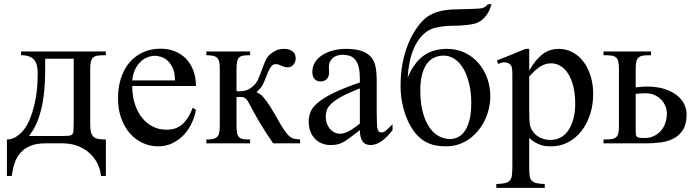

<svg xmlns="http://www.w3.org/2000/svg" viewBox="-20 -698 3394 935"><path d="M338.9 -412.1H200.2Q200.2 -371.6 199.7 -335.9Q199.2 -300.3 196.5 -267.1Q193.8 -233.9 188.5 -202.4Q183.1 -170.9 173.3 -138.7Q166 -113.8 153.8 -88.1Q141.6 -62.5 121.1 -35.6H276.4Q299.8 -35.6 312.5 -36.6Q325.2 -37.6 331.1 -43.5Q336.9 -49.3 337.9 -62Q338.9 -74.7 338.9 -98.1ZM471.7 158.7Q469.2 130.4 456.3 102.1Q443.4 73.7 419.7 51Q396 28.3 361.8 14.2Q327.6 0 282.7 0H201.2Q157.2 0 127.7 12.5Q98.1 24.9 79.3 46.4Q60.5 67.9 51 96.7Q41.5 125.5 37.6 158.7H13.7V-18.6Q48.8 -18.6 82 -50.5Q115.2 -82.5 135.7 -146Q144 -172.4 149.4 -197Q154.8 -221.7 158 -245.6Q161.1 -269.5 162.4 -293.2Q163.6 -316.9 163.6 -341.8Q163.6 -363.3 159.4 -379.6Q155.3 -396 145.8 -407Q136.2 -418 120.8 -423.6Q105.5 -429.2 82.5 -429.2V-447.3H495.6V-429.2Q472.7 -429.2 458 -427.5Q443.4 -425.8 434.8 -418.9Q426.3 -412.1 422.9 -398.7Q419.4 -385.3 419.4 -361.8V-92.8Q419.4 -70.3 422.6 -55.9Q425.8 -41.5 434.1 -33.2Q442.4 -24.9 457.3 -21.7Q472.2 -18.6 495.6 -18.6V158.7Z M832 -306.6Q832 -343.8 821.3 -366.9Q810.5 -390.1 795.4 -403.3Q780.3 -416.5 763.7 -421.4Q747.1 -426.3 734.9 -426.3Q715.3 -426.3 696.5 -418.5Q677.7 -410.6 662.6 -395.5Q647.5 -380.4 637.2 -357.9Q627 -335.4 624 -306.6ZM934.1 -163.6Q928.7 -130.9 913.8 -98.9Q898.9 -66.9 875.5 -41.7Q852.1 -16.6 820.3 -1Q788.6 14.6 750 14.6Q710.4 14.6 674.8 -1.7Q639.2 -18.1 612.5 -48.6Q585.9 -79.1 570.3 -122.1Q554.7 -165 554.7 -218.8Q554.7 -275.4 570.1 -320.3Q585.4 -365.2 613 -396.5Q640.6 -427.7 678.7 -444.3Q716.8 -460.9 762.2 -460.9Q799.3 -460.9 830.8 -448.5Q862.3 -436 885.3 -412.6Q908.2 -389.2 921.1 -355.5Q934.1 -321.8 934.1 -279.3H624Q624 -229.5 637.2 -189.9Q650.4 -150.4 672.9 -123Q695.3 -95.7 724.9 -81.3Q754.4 -66.9 787.1 -66.4Q809.1 -65.9 827.9 -71Q846.7 -76.2 862.8 -88.6Q878.9 -101.1 892.8 -121.8Q906.7 -142.6 918.5 -173.3Z M1310.1 0Q1275.9 -49.8 1253.9 -86.2Q1231.9 -122.6 1218.3 -147.7Q1204.6 -172.9 1196.5 -188.2Q1188.5 -203.6 1182.1 -211.9Q1175.8 -220.2 1168.7 -223.1Q1161.6 -226.1 1149.4 -226.1Q1147 -226.1 1143.8 -225.8Q1140.6 -225.6 1138.2 -225.6Q1135.3 -225.1 1131.8 -225.1V-84.5Q1131.8 -62 1134.8 -49.1Q1137.7 -36.1 1145 -29.3Q1152.3 -22.5 1165 -20.5Q1177.7 -18.6 1197.8 -18.6V0H984.9V-18.6Q1004.9 -18.6 1017.6 -21.5Q1030.3 -24.4 1037.6 -31.7Q1044.9 -39.1 1047.6 -51.8Q1050.3 -64.5 1050.3 -84.5V-362.8Q1050.3 -382.8 1047.6 -395.8Q1044.9 -408.7 1037.6 -416Q1030.3 -423.3 1017.6 -426.3Q1004.9 -429.2 984.9 -429.2V-447.3H1197.8V-429.2Q1177.7 -429.2 1165 -427.2Q1152.3 -425.3 1145 -418.5Q1137.7 -411.6 1134.8 -398.4Q1131.8 -385.3 1131.8 -362.8V-254.4Q1134.8 -253.9 1137.7 -253.9Q1140.1 -253.4 1142.6 -253.4H1147.5Q1166.5 -253.4 1182.6 -259.5Q1198.7 -265.6 1214.4 -280.3Q1229.5 -293.9 1238.5 -315.2Q1247.6 -336.4 1255.4 -358.6Q1263.2 -380.9 1272.2 -401.4Q1281.2 -421.9 1295.9 -434.1Q1310.5 -446.3 1326.4 -453.1Q1342.3 -460 1363.3 -460Q1388.7 -460 1404.3 -448Q1419.9 -436 1419.9 -414.1Q1419.9 -405.8 1417.2 -397.9Q1414.6 -390.1 1409.4 -383.8Q1404.3 -377.4 1397 -373.8Q1389.6 -370.1 1379.9 -370.1Q1370.6 -370.1 1363.8 -372.6Q1356.9 -375 1350.6 -377.9Q1344.2 -380.9 1337.4 -383.3Q1330.6 -385.7 1321.8 -385.7Q1309.6 -385.7 1301 -374.8Q1292.5 -363.8 1285.4 -347.4Q1278.3 -331.1 1271.5 -312.3Q1264.6 -293.5 1255.4 -278.3Q1253.4 -274.4 1249 -269.8Q1244.6 -265.1 1240.2 -260.3Q1234.9 -254.9 1228.5 -249Q1233.9 -247.1 1239.7 -243.7Q1245.1 -240.7 1251.2 -236.1Q1257.3 -231.4 1263.2 -224.1Q1278.8 -205.6 1292.5 -184.1Q1306.2 -162.6 1318.4 -141.6Q1330.6 -120.6 1341.3 -101.3Q1352.1 -82 1362.3 -67.4Q1374 -50.3 1382.3 -41.3Q1390.6 -32.2 1398.9 -27.6Q1407.2 -22.9 1417 -21.5Q1426.8 -20 1441.4 -18.6V0Z M1732.4 -267.6Q1675.8 -245.6 1642.8 -227.3Q1609.9 -209 1592.8 -192.4Q1575.7 -175.8 1571 -160.4Q1566.4 -145 1566.4 -128.9Q1566.4 -111.3 1571.8 -96.7Q1577.1 -82 1586.2 -71Q1595.2 -60.1 1607.7 -53.7Q1620.1 -47.4 1634.3 -46.9Q1653.3 -45.9 1677.5 -58.6Q1701.7 -71.3 1732.4 -96.2ZM1891.6 -64.5Q1836.4 8.3 1784.7 8.3Q1773.9 8.3 1764.4 4.9Q1754.9 1.5 1747.8 -6.8Q1740.7 -15.1 1736.6 -29.1Q1732.4 -43 1732.4 -64.5Q1703.1 -41.5 1683.8 -27.1Q1664.6 -12.7 1649.7 -4.9Q1634.8 2.9 1621.3 5.6Q1607.9 8.3 1590.3 8.3Q1566.4 8.3 1546.9 0.2Q1527.3 -7.8 1513.2 -22.7Q1499 -37.6 1491.2 -58.8Q1483.4 -80.1 1483.4 -106Q1483.4 -130.9 1492.4 -153.3Q1501.5 -175.8 1528.3 -198.5Q1555.2 -221.2 1604 -245.1Q1652.8 -269 1732.4 -296.4V-314.9Q1732.4 -347.2 1727.3 -369.1Q1722.2 -391.1 1711.9 -405Q1701.7 -418.9 1685.8 -425Q1669.9 -431.2 1648.9 -431.2Q1618.2 -431.2 1600.6 -415.3Q1583 -399.4 1581.5 -376.5L1582.5 -347.2Q1583.5 -326.2 1572 -313.7Q1560.5 -301.3 1542 -301.3Q1522.5 -301.3 1511.7 -313.7Q1501 -326.2 1501 -348.1Q1501 -374.5 1514.4 -395.3Q1527.8 -416 1550.5 -430.4Q1573.2 -444.8 1602.8 -452.4Q1632.3 -460 1664.6 -460Q1712.9 -460 1742.4 -449.2Q1772 -438.5 1788.1 -418.7Q1804.2 -398.9 1809.3 -370.8Q1814.5 -342.8 1814.5 -307.6V-155.3Q1814.5 -124 1815.4 -104Q1816.4 -84 1816.9 -77.1Q1819.3 -64 1824.2 -58.6Q1829.1 -53.2 1838.4 -53.2Q1842.8 -53.2 1846.4 -54.2Q1850.1 -55.2 1855.7 -59.3Q1861.3 -63.5 1869.6 -71.3Q1877.9 -79.1 1891.6 -92.8Z M2274.9 -196.3Q2274.9 -246.1 2265.1 -288.3Q2255.4 -330.6 2237.8 -361.6Q2220.2 -392.6 2195.3 -409.9Q2170.4 -427.2 2140.1 -427.2Q2117.7 -427.2 2097.2 -418.7Q2076.7 -410.2 2061 -390.4Q2045.4 -370.6 2036.1 -337.6Q2026.9 -304.7 2026.9 -256.3Q2026.9 -201.2 2037.6 -157.5Q2048.3 -113.8 2067.4 -83.5Q2086.4 -53.2 2113.3 -37.1Q2140.1 -21 2172.4 -21Q2191.4 -21 2209.7 -29.8Q2228 -38.6 2242.7 -58.8Q2257.3 -79.1 2266.1 -112.8Q2274.9 -146.5 2274.9 -196.3ZM2374 -677.7Q2370.1 -664.6 2364.3 -650.9Q2358.4 -637.2 2349.4 -624.5Q2340.3 -611.8 2327.1 -601.1Q2314 -590.3 2295.4 -584Q2286.6 -581.1 2272 -578.9Q2257.3 -576.7 2242.4 -575.2Q2227.5 -573.7 2214.4 -573.2Q2201.2 -572.8 2195.3 -572.8Q2184.6 -572.8 2171.9 -572.3Q2159.2 -571.8 2146 -570.6Q2132.8 -569.3 2120.1 -567.1Q2107.4 -564.9 2096.2 -562Q2062.5 -552.2 2038.3 -527.6Q2014.2 -502.9 1998.5 -469.5Q1982.9 -436 1975.1 -397.2Q1967.3 -358.4 1965.3 -320.3Q1995.1 -391.6 2041.5 -425.8Q2087.9 -460 2156.7 -460Q2205.1 -460 2243.9 -441.2Q2282.7 -422.4 2310.3 -390.4Q2337.9 -358.4 2352.8 -316.7Q2367.7 -274.9 2367.7 -229Q2367.7 -200.2 2361.1 -170.9Q2354.5 -141.6 2341.8 -114.5Q2329.1 -87.4 2310.3 -64Q2291.5 -40.5 2267.6 -22.9Q2243.7 -5.4 2214.6 4.6Q2185.5 14.6 2151.9 14.6Q2104 14.6 2070.1 1Q2036.1 -12.7 2010.7 -40.5Q1994.6 -57.6 1980 -82.8Q1965.3 -107.9 1954.3 -138.7Q1943.4 -169.4 1937 -205.3Q1930.7 -241.2 1930.7 -280.3Q1930.7 -335.4 1939.2 -383.1Q1947.8 -430.7 1962.4 -470.2Q1977.1 -509.8 1996.1 -541Q2015.1 -572.3 2036.1 -594.7Q2049.8 -609.4 2066.9 -620.4Q2084 -631.3 2105.7 -638.7Q2127.4 -646 2154.1 -649.4Q2180.7 -652.8 2214.4 -652.8Q2216.3 -652.8 2224.4 -653.1Q2232.4 -653.3 2243.9 -653.6Q2255.4 -653.8 2268.6 -654.3Q2281.7 -654.8 2293.7 -655.3Q2305.7 -655.8 2314.9 -656.5Q2324.2 -657.2 2328.1 -658.2Q2337.9 -661.1 2345.5 -667.2Q2353 -673.3 2356 -677.7Z M2781.2 -194.3Q2781.2 -238.3 2772.7 -274.2Q2764.2 -310.1 2748.8 -335.7Q2733.4 -361.3 2711.7 -375.5Q2689.9 -389.6 2663.6 -389.6Q2648.9 -389.6 2636.2 -385.7Q2623.5 -381.8 2610.8 -373.8Q2598.1 -365.7 2585.2 -353.8Q2572.3 -341.8 2557.1 -325.2V-157.7Q2557.1 -105.5 2561.5 -86.4Q2564.5 -73.7 2572.5 -61Q2580.6 -48.3 2593 -38.6Q2605.5 -28.8 2622.8 -22.7Q2640.1 -16.6 2661.6 -16.6Q2689.9 -16.6 2712.4 -29.8Q2734.9 -43 2750 -66.7Q2765.1 -90.3 2773.2 -122.8Q2781.2 -155.3 2781.2 -194.3ZM2868.7 -240.7Q2868.7 -188 2853.8 -141.6Q2838.9 -95.2 2811.8 -60.3Q2784.7 -25.4 2747.1 -5.4Q2709.5 14.6 2663.6 14.6Q2652.8 14.6 2640.6 13.7Q2628.4 12.7 2615.2 8.5Q2602.1 4.4 2587.4 -3.7Q2572.8 -11.7 2557.1 -25.9V111.8Q2557.1 138.2 2558.8 154.5Q2560.5 170.9 2568.1 180.2Q2575.7 189.5 2590.8 193.4Q2606 197.3 2632.8 198.2V216.8H2397V198.2Q2424.3 197.3 2439.9 193.6Q2455.6 189.9 2463.4 180.4Q2471.2 170.9 2473.1 154.1Q2475.1 137.2 2475.1 109.4V-315.9Q2475.1 -334 2474.9 -346.2Q2474.6 -358.4 2473.1 -366.5Q2471.7 -374.5 2468.3 -379.4Q2464.8 -384.3 2458.5 -388.7Q2451.2 -393.6 2439.2 -394.5Q2427.2 -395.5 2405.8 -386.7L2399.9 -403.3L2539.6 -460H2557.1V-354.5Q2574.2 -383.8 2591.3 -404.1Q2608.4 -424.3 2626 -436.8Q2643.6 -449.2 2662.1 -454.6Q2680.7 -460 2701.2 -460Q2738.3 -460 2769 -443.1Q2799.8 -426.3 2822 -396.7Q2844.2 -367.2 2856.4 -327.1Q2868.7 -287.1 2868.7 -240.7Z M3323.7 -141.6Q3323.7 -95.2 3306.9 -67.4Q3290 -39.6 3262.5 -24.7Q3234.9 -9.8 3200 -4.9Q3165 0 3128.4 0H2918.9V-18.6Q2941.4 -18.6 2955.8 -20.3Q2970.2 -22 2978.8 -28.6Q2987.3 -35.2 2990.7 -48.3Q2994.1 -61.5 2994.1 -84.5V-362.8Q2994.1 -385.7 2990.7 -399.2Q2987.3 -412.6 2978.8 -419.2Q2970.2 -425.8 2955.8 -427.5Q2941.4 -429.2 2918.9 -429.2V-447.3H3150.4V-429.2Q3128.4 -429.2 3114 -427.5Q3099.6 -425.8 3091.1 -419.2Q3082.5 -412.6 3079.1 -399.2Q3075.7 -385.7 3075.7 -362.8V-272.5L3098.1 -274.4Q3106 -275.4 3110.6 -275.9Q3115.2 -276.4 3118.7 -276.4H3130.4Q3179.2 -276.4 3215.3 -264.9Q3251.5 -253.4 3275.6 -234.4Q3299.8 -215.3 3311.8 -191.2Q3323.7 -167 3323.7 -141.6ZM3227.5 -143.6Q3227.5 -165 3219.5 -183.3Q3211.4 -201.7 3197.5 -215.1Q3183.6 -228.5 3165.3 -236.1Q3147 -243.7 3126.5 -243.7H3115.7Q3110.8 -243.7 3105.2 -243.4Q3099.6 -243.2 3092.8 -242.4Q3085.9 -241.7 3075.7 -240.7V-58.6Q3075.7 -48.3 3076.7 -42Q3077.6 -35.6 3081.8 -32Q3085.9 -28.3 3094.5 -27.1Q3103 -25.9 3118.2 -25.9Q3146 -25.9 3166.7 -36.6Q3187.5 -47.4 3200.9 -64.2Q3214.4 -81.1 3220.9 -102.1Q3227.5 -123 3227.5 -143.6Z"/></svg>

Font: Doulos SIL Compact
Style: Regular
Weight: 400
Designer: Walt Agee, Victor Gaultney, Peter Martin, Debbi Hosken
Foundry: SIL International
Version: Version 4.110; 2011; Maintenance release ; LnSpcTght